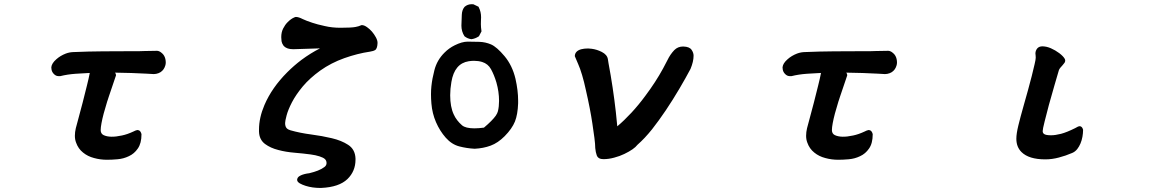

<svg xmlns="http://www.w3.org/2000/svg" viewBox="-20 -712 5540 919"><path d="M530.3 -364.3Q535.2 -359.4 535.2 -352.5V-351.1Q502.9 -255.9 500.7 -249.3Q498.5 -242.7 497.6 -239.7Q496.6 -236.8 495.6 -233.4Q494.6 -230 493.2 -226.6Q473.1 -162.6 465.8 -122.6Q461.9 -102.1 461.9 -89.4Q461.9 -72.3 475.6 -65.4Q505.9 -50.8 563.5 -63.5Q589.4 -68.8 619.6 -83Q627.4 -87.4 636.2 -89.4Q637.7 -89.4 639.4 -89.4Q641.1 -89.4 644 -88.4Q652.8 -85.9 657.2 -70.3V-69.3Q657.2 -25.9 639.6 -1Q622.6 23.9 596.7 35.6Q571.3 47.9 542.5 50.3Q515.1 52.7 492.2 52.7Q460 52.7 430.2 44.4Q399.9 36.6 377.4 18.1Q354.5 0 344.2 -29.3Q338.4 -44.4 338.4 -62Q338.4 -79.6 342.8 -98.1Q346.2 -112.3 355.5 -145.5Q375 -216.3 396 -302.2Q404.8 -336.9 409.7 -362.8Q396.5 -361.8 379.2 -361.1Q361.8 -360.4 341.8 -358.9Q301.8 -356 269 -347.7Q265.6 -347.7 263.4 -347.7Q261.2 -347.7 258.8 -347.7Q247.1 -348.1 237.8 -357.9Q228.5 -367.2 226.6 -379.4Q225.6 -386.2 225.6 -389.6V-390.1Q227.5 -409.2 250 -428.7Q268.6 -445.3 294.9 -455.6Q314 -462.9 335.9 -462.9Q403.3 -465.8 471.2 -466.3Q539.1 -466.8 578.6 -466.8Q618.2 -466.8 625.7 -466.8Q633.3 -466.8 640.6 -466.8Q656.2 -467.3 672.9 -467.8Q706.1 -468.8 731.4 -468.8Q736.8 -468.8 742.2 -466.3Q747.6 -463.9 751.7 -460.4Q755.9 -457 757.8 -455.1Q767.6 -445.8 771.5 -429.7Q773.4 -420.9 773.4 -413.3Q773.4 -405.8 771.5 -399.4Q765.6 -377.9 748.5 -366.7Q743.7 -363.8 738.8 -361.8Q727.1 -357.4 715.8 -357.4Q715.3 -357.4 681.6 -359.4Q610.8 -363.3 530.3 -364.3Z M1467.3 27.3Q1431.6 22.5 1389.9 19Q1348.1 15.6 1312 5.9Q1274.9 -3.4 1248.5 -22.9Q1220.7 -43.9 1219.7 -82.5Q1219.7 -86.9 1219.7 -91.3Q1219.7 -148.4 1245.6 -209Q1281.2 -292.5 1355.5 -366.7Q1386.7 -397.9 1422.9 -425.3Q1466.3 -457.5 1511.7 -480.5Q1463.4 -479.5 1388.2 -476.6Q1384.8 -476.6 1381.3 -476.6Q1354 -476.6 1339.4 -490.7L1335.9 -495.1Q1329.6 -503.9 1327.6 -514.6Q1326.2 -524.9 1326.2 -534.2Q1326.2 -557.6 1335.2 -575.4Q1344.2 -593.3 1356.4 -605.5Q1372.6 -622.1 1389.2 -628.9Q1393.6 -630.9 1396.5 -630.9Q1409.2 -630.9 1429.2 -620.6Q1445.3 -612.8 1475.1 -603Q1498 -595.2 1534.2 -587.4Q1569.3 -579.1 1609.4 -579.1Q1662.6 -579.1 1682.1 -583Q1696.3 -585.4 1710.4 -591.8H1711.9Q1723.1 -591.8 1736.8 -582Q1749.5 -573.2 1760.3 -560.8Q1771 -548.3 1779.1 -533.4Q1787.1 -518.6 1787.1 -506.8V-506.3Q1786.6 -493.7 1784.2 -485.8Q1781.2 -476.1 1775.9 -472.7Q1767.6 -467.3 1751 -464.8Q1691.4 -456.1 1627.9 -433.6Q1564.9 -411.1 1513.2 -374.5Q1462.4 -337.9 1429.2 -298.3Q1396 -258.3 1377.4 -222.4Q1358.9 -186.5 1351.8 -159.7Q1344.7 -132.8 1344.7 -123Q1344.7 -106 1352.5 -98.1Q1358.4 -91.8 1370.1 -88.4Q1416.5 -75.2 1469.2 -68.4Q1522 -61.5 1568.1 -50.5Q1614.3 -39.6 1646 -19Q1679.7 2.4 1681.6 46.4Q1681.6 49.3 1681.6 52.2Q1681.6 107.4 1643.1 145Q1603 183.6 1518.1 187.5Q1513.2 187.5 1508.8 187.5Q1494.6 187.5 1476.8 185.1Q1459 182.6 1442.9 177.5Q1426.8 172.4 1415.5 166Q1402.3 158.2 1402.3 149.4Q1402.3 148.4 1402.3 147Q1403.8 136.7 1413.6 130.9Q1425.8 123 1449.2 118.7Q1457.5 117.2 1460 117.2Q1484.4 111.3 1501.5 104.5Q1518.6 97.7 1532.2 87.9Q1543 80.1 1543 68.6Q1543 57.1 1535.6 49.8Q1528.3 42.5 1509.3 36.4Q1490.2 30.3 1467.3 27.3Z M2156.2 -495.1Q2191.4 -512.7 2218.8 -512.7Q2246.1 -512.7 2274.9 -511.7Q2303.7 -510.7 2330.1 -499.5Q2357.4 -487.8 2394.8 -443.4Q2432.1 -398.9 2447.3 -335Q2460 -278.8 2460 -230.5Q2460 -223.6 2460 -217.3Q2458 -163.6 2444.8 -130.4Q2430.7 -95.7 2395.5 -60.1Q2363.3 -27.8 2328.4 -14.9Q2293.5 -2 2252 0Q2213.9 -2 2178.7 -11.2Q2142.1 -20.5 2113.3 -53.2Q2085 -85.4 2066.9 -127.2Q2048.8 -168.9 2044.9 -216.3Q2041 -262.7 2044.9 -299.8Q2048.8 -336.4 2059.1 -375.5Q2071.3 -424.3 2107.9 -460.4Q2129.4 -481.9 2156.2 -495.1ZM2368.7 -229Q2368.7 -272.9 2356 -317.4Q2345.2 -353.5 2330.1 -380.9Q2315.9 -406.7 2287.6 -415.5Q2269.5 -420.9 2249 -420.9Q2236.3 -420.9 2223.6 -418.9Q2155.3 -408.2 2140.6 -319.8Q2134.8 -286.6 2134.8 -255.9Q2134.8 -200.2 2151.9 -164.1Q2164.6 -135.7 2191.4 -112.3Q2208.5 -97.7 2250.5 -97.7Q2271 -97.7 2296.4 -101.1Q2336.4 -134.8 2353 -158.2Q2361.3 -170.9 2363.3 -179.7Q2368.7 -202.1 2368.7 -229ZM2188.5 -589.4Q2188.5 -597.7 2190.4 -641.6Q2191.4 -665 2203.6 -679.2Q2217.8 -691.9 2238.3 -691.9Q2241.2 -691.9 2246.1 -691.4L2270.5 -679.7L2271.5 -677.2Q2282.7 -655.8 2282.7 -628.9Q2282.7 -624.5 2282.2 -617.4Q2281.7 -610.4 2281.7 -596.2Q2281.7 -582 2284.7 -562L2272.5 -538.6L2271 -537.6Q2254.9 -526.9 2236.3 -524.4Q2217.3 -526.9 2203.1 -538.6Q2188.5 -561.5 2188.5 -589.4Z M2731.4 -444.8Q2732.9 -467.8 2761.2 -476.1Q2775.4 -480 2794.9 -480Q2801.3 -480 2812.5 -478.5Q2837.4 -475.1 2860.4 -463.4Q2886.2 -450.2 2889.6 -428.7L2892.6 -409.7Q2914.6 -292.5 2927.7 -175.8Q2931.6 -140.6 2934.6 -107.4Q2967.3 -134.8 3002.2 -172.4Q3037.1 -210 3069.3 -253.9Q3118.7 -319.8 3153.8 -384.3Q3163.1 -400.9 3174.8 -424.3Q3188 -451.7 3207.5 -472.2Q3224.6 -489.3 3248.5 -489.3Q3250 -489.3 3251.5 -489.3Q3280.8 -488.3 3290.5 -473.1Q3299.8 -459.5 3299.8 -445.3Q3299.8 -417.5 3285.2 -382.3Q3262.7 -339.8 3232.9 -289.1Q3167 -177.2 3101.1 -93.3Q3065.4 -48.8 3031.2 -19Q3015.1 2.4 2968.3 24.9Q2946.3 35.6 2919.9 42.5Q2893.6 49.8 2868.2 49.8Q2843.3 49.8 2836.4 31.7Q2831.1 17.6 2829.1 -3.4V-3.9Q2829.1 -21 2825.2 -51.5Q2821.3 -82 2815.4 -120.6Q2805.2 -189.9 2784.2 -281.2Q2775.9 -320.3 2766.1 -353Q2756.3 -385.7 2747.6 -404.8Q2738.8 -423.8 2731.4 -442.9Z M4030.3 -364.3Q4035.2 -359.4 4035.2 -352.5V-351.1Q4002.9 -255.9 4000.7 -249.3Q3998.5 -242.7 3997.6 -239.7Q3996.6 -236.8 3995.6 -233.4Q3994.6 -230 3993.2 -226.6Q3973.1 -162.6 3965.8 -122.6Q3961.9 -102.1 3961.9 -89.4Q3961.9 -72.3 3975.6 -65.4Q4005.9 -50.8 4063.5 -63.5Q4089.4 -68.8 4119.6 -83Q4127.4 -87.4 4136.2 -89.4Q4137.7 -89.4 4139.4 -89.4Q4141.1 -89.4 4144 -88.4Q4152.8 -85.9 4157.2 -70.3V-69.3Q4157.2 -25.9 4139.6 -1Q4122.6 23.9 4096.7 35.6Q4071.3 47.9 4042.5 50.3Q4015.1 52.7 3992.2 52.7Q3960 52.7 3930.2 44.4Q3899.9 36.6 3877.4 18.1Q3854.5 0 3844.2 -29.3Q3838.4 -44.4 3838.4 -62Q3838.4 -79.6 3842.8 -98.1Q3846.2 -112.3 3855.5 -145.5Q3875 -216.3 3896 -302.2Q3904.8 -336.9 3909.7 -362.8Q3896.5 -361.8 3879.2 -361.1Q3861.8 -360.4 3841.8 -358.9Q3801.8 -356 3769 -347.7Q3765.6 -347.7 3763.4 -347.7Q3761.2 -347.7 3758.8 -347.7Q3747.1 -348.1 3737.8 -357.9Q3728.5 -367.2 3726.6 -379.4Q3725.6 -386.2 3725.6 -389.6V-390.1Q3727.5 -409.2 3750 -428.7Q3768.6 -445.3 3794.9 -455.6Q3814 -462.9 3835.9 -462.9Q3903.3 -465.8 3971.2 -466.3Q4039.1 -466.8 4078.6 -466.8Q4118.2 -466.8 4125.7 -466.8Q4133.3 -466.8 4140.6 -466.8Q4156.2 -467.3 4172.9 -467.8Q4206.1 -468.8 4231.4 -468.8Q4236.8 -468.8 4242.2 -466.3Q4247.6 -463.9 4251.7 -460.4Q4255.9 -457 4257.8 -455.1Q4267.6 -445.8 4271.5 -429.7Q4273.4 -420.9 4273.4 -413.3Q4273.4 -405.8 4271.5 -399.4Q4265.6 -377.9 4248.5 -366.7Q4243.7 -363.8 4238.8 -361.8Q4227.1 -357.4 4215.8 -357.4Q4215.3 -357.4 4181.6 -359.4Q4110.8 -363.3 4030.3 -364.3Z M4969.2 -490.2Q4988.8 -490.2 5010 -481Q5031.2 -471.7 5050.3 -457.5Q5069.3 -442.9 5076.2 -430.7Q5078.6 -426.3 5078.6 -421.9Q5078.6 -417.5 5075.7 -412.1Q5071.8 -406.2 5066.2 -400.1Q5060.5 -394 5055.4 -387.9Q5050.3 -381.8 5048.3 -376L5027.3 -304.2Q4997.1 -201.2 4980 -130.4Q4970.7 -93.8 4970.7 -84Q4970.7 -80.6 4971.7 -78.1Q4972.7 -75.2 4974.1 -73.7Q4976.6 -71.8 4978 -70.3Q4986.8 -64.5 5010.7 -64.5Q5031.2 -64.5 5058.6 -71.5Q5085.9 -78.6 5126 -98.6Q5141.1 -107.9 5147.5 -107.9Q5154.8 -107.9 5159.7 -101.1Q5162.1 -98.1 5164.1 -90.8V-89.8Q5164.1 -74.7 5161.1 -57.6Q5154.8 -22.5 5136.2 1.5Q5126 14.2 5112.3 20Q5080.6 33.7 5048.3 42Q5015.6 50.8 4983.4 50.8Q4904.3 50.8 4869.1 15.6Q4844.7 -8.8 4844.7 -47.9Q4844.7 -72.3 4854.5 -112.3Q4862.8 -147 4880.9 -210.9L4900.4 -280.3Q4920.4 -352.5 4932.1 -404.8Q4937.5 -427.7 4937.5 -435.8Q4937.5 -443.8 4936.8 -448.5Q4936 -453.1 4936 -455.1Q4936 -462.4 4938 -468.3Q4940.9 -476.1 4945.8 -481.4Q4954.6 -490.2 4969.2 -490.2Z"/></svg>

Font: Bakudai
Style: Bold
Weight: 700
Version: Version 1.48